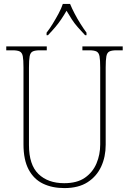

<svg xmlns="http://www.w3.org/2000/svg" viewBox="-20 -951 661 981"><path d="M309 10Q247 10 200 -12.5Q153 -35 126.5 -84.5Q100 -134 100 -214V-607Q100 -645 96.5 -663.5Q93 -682 81 -688Q69 -694 44 -694H12V-714H219V-694H184Q159 -694 147 -688Q135 -682 131.5 -663.5Q128 -645 128 -606V-210Q128 -109 176.5 -62Q225 -15 308 -15Q374 -15 414 -43Q454 -71 473 -116Q492 -161 492 -213V-606Q492 -645 488.5 -663.5Q485 -682 473 -688Q461 -694 436 -694H401V-714H607V-694H576Q551 -694 539 -688Q527 -682 523.5 -663.5Q520 -645 520 -606V-211Q520 -150 497 -100Q474 -50 427.5 -20Q381 10 309 10ZM218 -784Q233 -803 249 -829Q265 -855 279.5 -882Q294 -909 301 -931H338Q347 -909 361 -882Q375 -855 391.5 -829Q408 -803 422 -784V-771H415Q393 -794 376.5 -813Q360 -832 347 -852Q334 -872 320 -896Q306 -872 292.5 -852Q279 -832 263 -813Q247 -794 225 -771H218Z"/></svg>

Font: Noto Serif Khmer SemiCondensed Thin
Style: Regular
Weight: 250
Width: 4
Designer: Danh Hong and the Monotype Design Team
Foundry: Monotype Imaging Inc.
Version: Version 2.004